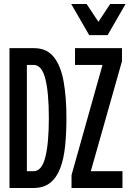

<svg xmlns="http://www.w3.org/2000/svg" viewBox="-20 -941 656 961"><path d="M27.5 0V-700H150Q214 -700 249.2 -655.8Q284.5 -611.5 298.5 -532.8Q312.5 -454 312.5 -350Q312.5 -275 306 -211Q299.5 -147 281.8 -99.8Q264 -52.5 231.5 -26.2Q199 0 146 0ZM114.5 -84H148Q189 -84 206.8 -154Q224.5 -224 224.5 -350Q224.5 -478 206.8 -547Q189 -616 148.5 -616H114.5ZM338 0V-64.5L493 -616H355.5V-700H590.5V-634.5L434.5 -84H593V0ZM426.5 -765 336.5 -921H413.5L472.5 -832L531.5 -921H608.5L518.5 -765Z"/></svg>

Font: Overpass Mono Medium
Style: Regular
Weight: 500
Monospace: yes
Designer: Delve Withrington, Dave Bailey
Foundry: Delve Fonts LLC
Version: Version 4.000